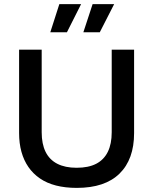

<svg xmlns="http://www.w3.org/2000/svg" viewBox="-20 -902 747 935"><path d="M354 13Q298 13 253 1.5Q208 -10 174.5 -33Q141 -56 118.5 -88.5Q96 -121 84.5 -162.5Q73 -204 73 -254V-660H183V-258Q183 -201 202 -162.5Q221 -124 259 -104.5Q297 -85 353 -85Q411 -85 448.5 -104.5Q486 -124 505 -162.5Q524 -201 524 -258V-660H633V-254Q633 -126 562 -56.5Q491 13 354 13ZM306 -745H225L269 -882H375ZM466 -745H386L431 -882H536Z"/></svg>

Font: Bricolage Grotesque 24pt Medium
Style: Regular
Weight: 500
Designer: Mathieu Triay
Foundry: Atelier Triay
Version: Version 1.001;gftools[0.9.33.dev8+g029e19f]